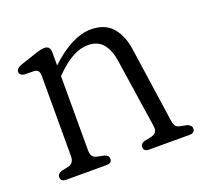

<svg xmlns="http://www.w3.org/2000/svg" viewBox="-86 -538 671 635"><g transform="rotate(-20 249.5 -220.0)"><path d="M146.5 -411.5V-365.5Q225 -439.5 291.5 -439.5Q340.5 -439.5 366.5 -409.8Q392.5 -380 399.5 -330L437.5 -68Q439.5 -54 443.5 -47Q447.5 -40 460.5 -37.5L483 -33Q498.5 -27.5 498.5 -15.5Q498.5 0 479 0H337Q318.5 0 318.5 -15.5Q318.5 -27.5 333 -32L355.5 -36.5Q382 -42 378 -67L341.5 -309.5Q335.5 -350.5 317 -372.2Q298.5 -394 265 -394Q239 -394 212 -380Q185 -366 153 -334.5L146.5 -328V-68Q146.5 -53.5 151.5 -46.2Q156.5 -39 169.5 -36.5L192 -32Q206.5 -27.5 206.5 -15.5Q206.5 0 187.5 0H46Q26.5 0 26.5 -15.5Q26.5 -28 42 -33L64 -37.5Q87 -42 87 -68V-349Q87 -362 83 -367.5Q79 -373 69 -374L34 -374.5Q18 -377.5 18 -390Q18 -402 37 -408.5L92.5 -427Q106 -431.5 113.2 -433Q120.5 -434.5 126 -434.5Q146.5 -434.5 146.5 -411.5Z"/></g></svg>

Font: Fraunces 144pt S100 Light
Style: Regular
Weight: 300
Version: Version 1.000; ttfautohint (v1.8.3)